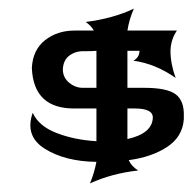

<svg xmlns="http://www.w3.org/2000/svg" viewBox="-20 -375 447 446"><path d="M153 -304H198Q191 -316 179 -324Q243 -332 291 -355Q280 -330 276 -304H391Q377 -284 376 -257Q376 -227 388 -194Q341 -227 290 -234Q304 -242 304 -257Q304 -257 277 -257Q277 -257 276 -257V-171H315Q368 -171 388 -156Q408 -141 407 -106V-98Q404 -57 368 -33.5Q332 -10 279 -3Q285 11 301 21Q239 28 189 51Q199 27 204 1Q131 0 84 -29.5Q37 -59 56 -113Q70 -82 111.5 -66Q153 -50 204 -47V-123H156Q58 -121 54 -217Q56 -259 84.5 -281.5Q113 -304 153 -304ZM293 -123H276V-52Q334 -65 335 -102Q335 -123 293 -123ZM172 -171H204V-257Q195 -256 176 -256Q157 -257 142 -246.5Q127 -236 126 -214Q126 -195 140.5 -183Q155 -171 172 -171Z"/></svg>

Font: RIT Indira
Style: Bold
Weight: 700
Designer: Sudheer S
Version: 0.9